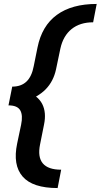

<svg xmlns="http://www.w3.org/2000/svg" viewBox="-20 -731 510 973"><path d="M272 222Q145 222 94.5 163.5Q44 105 67 -4L87 -99Q97 -147 82.5 -172Q68 -197 23 -197L42 -292Q87 -292 114 -317.5Q141 -343 151 -396L170 -490Q192 -600 268 -655.5Q344 -711 470 -711L452 -618Q385 -618 342.5 -583.5Q300 -549 286 -485L264 -380Q251 -319 211.5 -278.5Q172 -238 101 -216L111 -270Q172 -247 194 -204Q216 -161 203 -99L183 1Q170 65 197 97Q224 129 290 129Z"/></svg>

Font: Ysabeau Infant ExtraBold
Style: Italic
Weight: 800
Italic angle: -12°
Designer: Christian Thalmann (Catharsis Fonts)
Version: Version 2.001;gftools[0.9.30]; featfreeze: ss01,ss02,lnum